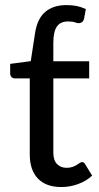

<svg xmlns="http://www.w3.org/2000/svg" viewBox="-20 -746 400 774"><path d="M227 8Q166 8 133 -26Q100 -60 100 -124V-430H40.5Q32 -430 26.5 -435.2Q21 -440.5 21 -450.5V-488.5L104 -499.5L121 -610.5Q129.5 -669.5 161.8 -697.5Q194 -725.5 248 -725.5Q271.5 -725.5 289.2 -721.8Q307 -718 326 -709.5L319 -671Q316 -659.5 309.5 -656Q303 -652.5 297.5 -652.5Q291 -652.5 281.8 -656Q272.5 -659.5 254.5 -659.5Q223 -659.5 209 -638.5Q195 -617.5 195 -574V-499H339.5V-430H195V-130.5Q195 -100 209.8 -84.8Q224.5 -69.5 248.5 -69.5Q262 -69.5 272 -73Q282 -76.5 289 -81Q296 -85.5 301.2 -89Q306.5 -92.5 310.5 -92.5Q315 -92.5 317.8 -90.5Q320.5 -88.5 323.5 -83.5L351.5 -38Q327.5 -16 294.8 -4Q262 8 227 8Z"/></svg>

Font: Lato Medium
Style: Regular
Weight: 500
Designer: Lukasz Dziedzic
Foundry: tyPoland Lukasz Dziedzic
Version: Version 2.006; 2014-01-15